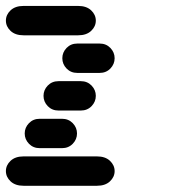

<svg xmlns="http://www.w3.org/2000/svg" viewBox="-44 -881 564 638"><path d="M34.2 -263.7H278.3Q305.7 -263.7 321.3 -278.3Q336.9 -293 336.9 -312.5Q336.9 -332 321.3 -346.7Q305.7 -361.3 278.3 -361.3H34.2Q6.8 -361.3 -8.8 -346.7Q-24.4 -332 -24.4 -312.5Q-24.4 -293 -8.8 -278.3Q6.8 -263.7 34.2 -263.7ZM87.9 -388.7H162.1Q183.6 -388.7 197.8 -403.3Q211.9 -418 211.9 -437.5Q211.9 -457 197.8 -471.7Q183.6 -486.3 162.1 -486.3H87.9Q66.4 -486.3 52.2 -471.7Q38.1 -457 38.1 -437.5Q38.1 -418 52.2 -403.3Q66.4 -388.7 87.9 -388.7ZM150.4 -513.7H224.6Q246.1 -513.7 260.3 -528.3Q274.4 -543 274.4 -562.5Q274.4 -582 260.3 -596.7Q246.1 -611.3 224.6 -611.3H150.4Q128.9 -611.3 114.7 -596.7Q100.6 -582 100.6 -562.5Q100.6 -543 114.7 -528.3Q128.9 -513.7 150.4 -513.7ZM212.9 -638.7H287.1Q308.6 -638.7 322.8 -653.3Q336.9 -668 336.9 -687.5Q336.9 -707 322.8 -721.7Q308.6 -736.3 287.1 -736.3H212.9Q191.4 -736.3 177.2 -721.7Q163.1 -707 163.1 -687.5Q163.1 -668 177.2 -653.3Q191.4 -638.7 212.9 -638.7ZM34.2 -763.7H215.8Q243.2 -763.7 258.8 -778.3Q274.4 -793 274.4 -812.5Q274.4 -832 258.8 -846.7Q243.2 -861.3 215.8 -861.3H34.2Q6.8 -861.3 -8.8 -846.7Q-24.4 -832 -24.4 -812.5Q-24.4 -793 -8.8 -778.3Q6.8 -763.7 34.2 -763.7Z"/></svg>

Font: Workbench
Style: Regular
Weight: 400
Designer: Jens Kutilek
Foundry: Jens Kutilek
Version: Version 2.001